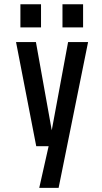

<svg xmlns="http://www.w3.org/2000/svg" viewBox="-20 -702 490 922"><path d="M168.5 200 213.5 0H154L57 -500H152.5L228.5 -76.5L307 -500H403L261.5 200ZM78 -681.5H177V-570.5H78ZM280 -681.5H379V-570.5H280Z"/></svg>

Font: Trispace Condensed
Style: Regular
Weight: 400
Width: 3
Designer: Tyler Finck
Foundry: Etcetera Type Company
Version: Version 1.210; ttfautohint (v1.8.3)